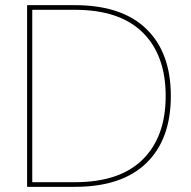

<svg xmlns="http://www.w3.org/2000/svg" viewBox="-20 -724 742 744"><path d="M270 -704Q452 -704 547 -612Q642 -520 642 -352Q642 -184 547 -92Q452 0 270 0H85V-704ZM105 -18H270Q444 -18 533 -106Q622 -194 622 -352Q622 -510 533 -598Q444 -686 270 -686H105Z"/></svg>

Font: Poppins Thin
Style: Regular
Weight: 250
Designer: Ninad Kale (Devanagari), Jonny Pinhorn (Latin)
Foundry: Indian Type Foundry
Version: Version 3.200;PS 1.000;hotconv 16.6.54;makeotf.lib2.5.65590